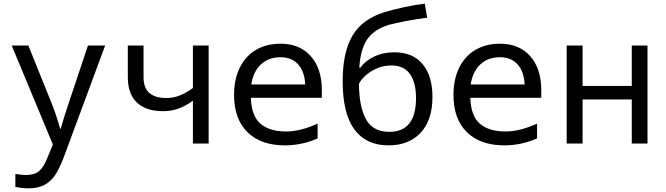

<svg xmlns="http://www.w3.org/2000/svg" viewBox="-20 -785 3640 1050"><path d="M64 237V166Q96 172 124 172Q169 172 194.5 150Q220 128 240 76L269 5L44 -536H135L262 -221Q285 -165 309 -81H312Q333 -155 356 -222L461 -536H555L331 69Q308 130 285.5 166.5Q263 203 227 224Q191 245 136 245Q102 245 64 237Z M1035 -234Q996 -206 957 -191.5Q918 -177 872 -177Q778 -177 728.5 -224.5Q679 -272 679 -362V-536H765V-362Q765 -249 890 -249Q928 -249 963.5 -263Q999 -277 1035 -304V-536H1121V0H1035Z M1260 -266Q1260 -352 1291.5 -415.5Q1323 -479 1380.5 -512.5Q1438 -546 1514 -546Q1619 -546 1679.5 -478Q1740 -410 1740 -292V-250H1352Q1355 -151 1404.5 -108.5Q1454 -66 1544 -66Q1623 -66 1717 -109V-28Q1631 10 1538 10Q1407 10 1333.5 -62Q1260 -134 1260 -266ZM1649 -323Q1646 -393 1611 -432.5Q1576 -472 1514 -472Q1448 -472 1406.5 -432.5Q1365 -393 1354 -323Z M1854 -342Q1854 -499 1907.5 -590Q1961 -681 2084 -719Q2123 -731 2186.5 -745Q2250 -759 2303 -765L2316 -688Q2265 -682 2204 -670.5Q2143 -659 2106 -649Q2025 -624 1988 -569.5Q1951 -515 1945 -415H1951Q1976 -451 2025 -475Q2074 -499 2137 -499Q2237 -499 2291 -434.5Q2345 -370 2345 -255Q2345 -128 2280.5 -59Q2216 10 2104 10Q1983 10 1918.5 -76.5Q1854 -163 1854 -342ZM2255 -248Q2255 -335 2221.5 -381Q2188 -427 2120 -427Q2078 -427 2041 -411Q2004 -395 1978 -371Q1952 -347 1943 -326Q1944 -200 1982 -132Q2020 -64 2109 -64Q2255 -64 2255 -248Z M2460 -266Q2460 -352 2491.5 -415.5Q2523 -479 2580.5 -512.5Q2638 -546 2714 -546Q2819 -546 2879.5 -478Q2940 -410 2940 -292V-250H2552Q2555 -151 2604.5 -108.5Q2654 -66 2744 -66Q2823 -66 2917 -109V-28Q2831 10 2738 10Q2607 10 2533.5 -62Q2460 -134 2460 -266ZM2849 -323Q2846 -393 2811 -432.5Q2776 -472 2714 -472Q2648 -472 2606.5 -432.5Q2565 -393 2554 -323Z M3079 -536H3166V-315H3435V-536H3521V0H3435V-241H3166V0H3079Z"/></svg>

Font: Noto Sans Mono UI
Style: Regular
Weight: 400
Monospace: yes
Designer: Monotype Design team
Foundry: Monotype Imaging Inc.
Version: Version 1.000